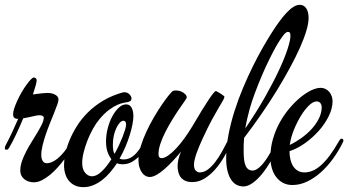

<svg xmlns="http://www.w3.org/2000/svg" viewBox="-42 -751 1442 795"><path d="M270 -162.1Q263.2 -148.9 252.4 -131.6Q241.7 -114.3 228 -95.9Q214.4 -77.6 198.5 -59.6Q182.6 -41.5 165.8 -27.6Q148.9 -13.7 131.6 -4.9Q114.3 3.9 98.1 3.9Q87.9 3.9 77.9 1Q67.9 -2 59.8 -8.1Q51.8 -14.2 46.9 -23.4Q42 -32.7 42 -45.9Q42 -64 49.1 -84.2Q56.2 -104.5 67.1 -125.2Q78.1 -146 90.6 -166Q103 -186 114 -204.3Q125 -222.7 132.1 -237.8Q139.2 -252.9 139.2 -264.2Q139.2 -268.6 134 -271.2Q128.9 -273.9 120.1 -273.9Q115.7 -273.9 108.6 -272.5Q101.6 -271 92.8 -269Q84 -267.1 74 -264.9Q64 -262.7 54.2 -261.2Q39.1 -224.6 23.9 -192.9Q8.8 -161.1 -2 -143.1Q-5.9 -136.2 -8.5 -133.5Q-11.2 -130.9 -15.1 -130.9Q-22 -130.9 -22 -137.2Q-22 -139.6 -21.2 -142.8Q-20.5 -146 -19 -148.9Q-4.9 -175.3 8.1 -202.9Q21 -230.5 33.2 -258.8Q22 -258.8 17.1 -263.4Q12.2 -268.1 12.2 -277.8Q12.2 -288.1 17.3 -303.5Q22.5 -318.8 30.3 -335.7Q38.1 -352.5 47.9 -369.4Q57.6 -386.2 67.4 -399.7Q77.1 -413.1 85.2 -421.6Q93.3 -430.2 98.1 -430.2Q102.1 -430.2 106 -427.2Q109.9 -424.3 109.9 -418.9Q109.9 -411.6 105.5 -396Q101.1 -380.4 94.2 -359.9Q114.7 -362.8 130.1 -364.5Q145.5 -366.2 153.8 -366.2Q173.8 -366.2 187 -358.6Q200.2 -351.1 200.2 -338.9Q200.2 -331.5 194.8 -316.7Q189.5 -301.8 181.6 -282.2Q173.8 -262.7 164.6 -240Q155.3 -217.3 147.5 -194.1Q139.6 -170.9 134.3 -148.9Q128.9 -127 128.9 -108.9Q128.9 -94.7 134.5 -85Q140.1 -75.2 151.9 -75.2Q160.6 -75.2 171.6 -79.3Q182.6 -83.5 195.8 -94Q209 -104.5 223.9 -122.8Q238.8 -141.1 254.9 -168.9Q258.8 -176.8 264.2 -176.8Q267.1 -176.8 269.5 -174.8Q272 -172.9 272 -168.9Q272 -166 270 -162.1Z M576.2 -170.9Q570.3 -156.2 560.3 -138.7Q550.3 -121.1 536.4 -106.2Q522.5 -91.3 504.9 -81.1Q487.3 -70.8 465.3 -70.8Q459 -70.8 453.4 -71.8Q447.8 -72.8 442.4 -75.2Q428.7 -54.7 413.3 -36.6Q397.9 -18.6 380.4 -5.1Q362.8 8.3 343.5 16.1Q324.2 23.9 303.2 23.9Q283.7 23.9 268.8 17.1Q253.9 10.3 243.7 -2Q233.4 -14.2 228.3 -31Q223.1 -47.9 223.1 -67.9Q223.1 -86.9 228.3 -113.3Q233.4 -139.6 245.4 -168.9Q257.3 -198.2 276.1 -228.5Q294.9 -258.8 322.3 -285.9Q349.6 -313 386 -334.7Q422.4 -356.4 469.2 -369.1H473.1Q479.5 -369.1 484.9 -366.7Q490.2 -364.3 494.1 -360.4Q498 -356.4 500.2 -352.1Q502.4 -347.7 502.4 -344.2Q502.4 -336.4 498 -333Q493.7 -329.6 485.4 -328.1Q481 -327.1 470.5 -325.4Q460 -323.7 444.6 -317.1Q429.2 -310.5 410.2 -296.6Q391.1 -282.7 370.1 -257.8Q356 -241.2 343 -218Q330.1 -194.8 320.3 -169.9Q310.5 -145 304.4 -120.4Q298.3 -95.7 298.3 -76.2Q298.3 -50.3 310.5 -35.6Q322.8 -21 339.4 -21Q357.4 -21 378.2 -40.3Q398.9 -59.6 419.4 -91.8Q409.7 -104 403.3 -122.1Q397 -140.1 397 -165Q397 -192.4 404.1 -219.7Q411.1 -247.1 422.9 -269Q434.6 -291 449.5 -304.9Q464.4 -318.8 480 -318.8Q495.1 -318.8 502.7 -305.4Q510.3 -292 510.3 -270Q510.3 -255.4 506.3 -235.1Q502.4 -214.8 495.1 -191.4Q487.8 -168 477.3 -143.1Q466.8 -118.2 453.1 -94.2Q460 -90.8 469.2 -90.8Q486.3 -90.8 499.8 -98.6Q513.2 -106.4 523.9 -118.7Q534.7 -130.9 543.5 -146Q552.2 -161.1 560.1 -175.8Q564.9 -186 570.3 -186Q573.2 -186 575.7 -184.1Q578.1 -182.1 578.1 -179.2Q578.1 -174.8 576.2 -170.9ZM425.3 -151.9Q425.3 -140.1 426.8 -130.4Q428.2 -120.6 432.1 -113.8Q441.9 -130.9 450.2 -148.7Q458.5 -166.5 466.3 -186Q473.1 -204.1 476.6 -216.1Q480 -228 480 -234.9Q480 -251 469.2 -251Q461.9 -251 454.3 -243.2Q446.8 -235.4 440.2 -221.7Q433.6 -208 429.4 -190.2Q425.3 -172.4 425.3 -151.9Z M916.5 -162.1Q903.8 -132.8 887 -103.3Q870.1 -73.7 849.6 -50.3Q829.1 -26.9 805.2 -12Q781.2 2.9 754.4 2.9Q734.4 2.9 722.4 -3.7Q710.4 -10.3 704.1 -20Q697.8 -29.8 695.6 -41.7Q693.4 -53.7 693.4 -64Q693.4 -75.2 696.5 -90.1Q699.7 -105 707.5 -123Q690.4 -102.5 672.9 -83.7Q655.3 -64.9 638.4 -50.3Q621.6 -35.6 606 -26.9Q590.3 -18.1 577.6 -18.1Q569.8 -18.1 561.5 -22.2Q553.2 -26.4 546.6 -35.2Q540 -43.9 535.6 -57.6Q531.2 -71.3 531.2 -89.8Q531.2 -114.3 540.5 -144.5Q549.8 -174.8 564.2 -205.8Q578.6 -236.8 595.9 -266.4Q613.3 -295.9 629.4 -319.3Q645.5 -342.8 658 -357.9Q670.4 -373 675.3 -375Q676.3 -375.5 680.2 -376Q684.1 -376.5 689.9 -376.2Q695.8 -376 702.9 -374Q710 -372.1 717.3 -367.2Q723.6 -362.3 726.1 -359.9Q728.5 -357.4 729.5 -355Q731.9 -350.6 731.2 -347.7Q730.5 -344.7 729.5 -342.8Q728 -339.8 719 -327.1Q710 -314.5 697 -295.4Q684.1 -276.4 669.7 -252.7Q655.3 -229 642.8 -204.6Q630.4 -180.2 622.3 -156.5Q614.3 -132.8 614.3 -113.8Q614.3 -104 617.7 -100.1Q621.1 -96.2 626.5 -96.2Q638.7 -96.2 654.5 -107.2Q670.4 -118.2 687.5 -136.5Q704.6 -154.8 721.7 -178.5Q738.8 -202.1 754.4 -228Q799.3 -304.7 822.8 -339.4Q846.2 -374 851.6 -374Q853.5 -374 859.1 -370.8Q864.7 -367.7 871.1 -363.5Q877.4 -359.4 882.3 -355.7Q887.2 -352.1 887.2 -351.1Q887.2 -345.2 881.1 -334.7Q875 -324.2 863.3 -304.4Q851.6 -284.7 834.7 -253.7Q817.9 -222.7 796.4 -175.8Q790 -161.6 783.7 -147Q777.3 -132.3 772.5 -118.4Q767.6 -104.5 764.4 -91.8Q761.2 -79.1 761.2 -68.8Q761.2 -51.8 768.8 -44.4Q776.4 -37.1 784.7 -37.1Q802.7 -37.1 818.6 -49.1Q834.5 -61 848.9 -79.8Q863.3 -98.6 876.5 -122.1Q889.6 -145.5 901.4 -168.9Q905.3 -176.8 910.6 -176.8Q913.6 -176.8 916 -174.8Q918.5 -172.9 918.5 -168.9Q918.5 -167.5 918 -166Q917.5 -164.6 916.5 -162.1Z M1235.8 -676.8Q1235.8 -654.8 1226.3 -623Q1216.8 -591.3 1199.5 -552.5Q1182.1 -513.7 1157.7 -468.8Q1133.3 -423.8 1103.8 -375.7Q1074.2 -327.6 1040 -278.1Q1005.9 -228.5 968.8 -180.2Q967.3 -166 967 -152.6Q966.8 -139.2 966.8 -127Q966.8 -108.4 968.3 -93.5Q969.7 -78.6 973.9 -67.6Q978 -56.6 985.4 -50.8Q992.7 -44.9 1003.9 -44.9Q1013.2 -44.9 1023.2 -51.5Q1033.2 -58.1 1043 -68.8Q1052.7 -79.6 1061.8 -93.3Q1070.8 -106.9 1078.6 -120.6Q1086.4 -134.3 1092.8 -147Q1099.1 -159.7 1102.5 -168.9Q1105 -174.3 1108.2 -175.5Q1111.3 -176.8 1112.8 -176.8Q1115.7 -176.8 1117.7 -174.3Q1119.6 -171.9 1119.6 -168Q1119.6 -166 1117.7 -162.1Q1101.1 -122.6 1082 -88.9Q1063 -55.2 1043 -30.8Q1022.9 -6.3 1003.2 7.3Q983.4 21 965.8 21Q952.1 21 939.5 15.1Q926.8 9.3 916.7 -4.4Q906.7 -18.1 900.6 -40.8Q894.5 -63.5 894.5 -97.2Q894.5 -143.6 904.1 -193.1Q913.6 -242.7 929.2 -291.7Q944.8 -340.8 964.6 -387.7Q984.4 -434.6 1004.9 -476.1Q1025.4 -517.6 1044.9 -551.8Q1064.5 -585.9 1079.6 -609.9Q1096.7 -637.2 1113 -659.7Q1129.4 -682.1 1144.3 -698Q1159.2 -713.9 1172.9 -722.4Q1186.5 -731 1198.7 -731Q1216.8 -731 1226.3 -716.1Q1235.8 -701.2 1235.8 -676.8ZM991.7 -299.8Q985.8 -277.8 981.2 -257.8Q976.6 -237.8 973.6 -219.2Q1020 -287.1 1055.2 -349.1Q1090.3 -411.1 1113.8 -461.7Q1137.2 -512.2 1148.9 -548.6Q1160.6 -585 1160.6 -602.1Q1160.6 -611.8 1158.2 -615.5Q1155.8 -619.1 1149.9 -619.1Q1142.6 -619.1 1130.4 -603.8Q1118.2 -588.4 1103.5 -563Q1088.9 -537.6 1072.8 -504.6Q1056.6 -471.7 1041.5 -436Q1026.4 -400.4 1013.2 -365Q1000 -329.6 991.7 -299.8Z M1377.9 -162.1Q1360.4 -126 1336.9 -93.8Q1313.5 -61.5 1286.4 -37.4Q1259.3 -13.2 1229.2 1Q1199.2 15.1 1168.9 15.1Q1147 15.1 1129.9 6.1Q1112.8 -2.9 1101.1 -18.6Q1089.4 -34.2 1083.5 -55.2Q1077.6 -76.2 1077.6 -100.1Q1077.6 -139.6 1088.4 -176.3Q1099.1 -212.9 1116.7 -244.6Q1134.3 -276.4 1156.7 -302.7Q1179.2 -329.1 1202.1 -347.9Q1225.1 -366.7 1246.8 -377Q1268.6 -387.2 1284.7 -387.2Q1296.9 -387.2 1306.4 -382.3Q1315.9 -377.4 1322.3 -369.4Q1328.6 -361.3 1331.8 -351.6Q1335 -341.8 1335 -332Q1335 -302.2 1319.3 -270.3Q1303.7 -238.3 1278.3 -209.7Q1252.9 -181.2 1221.2 -158.4Q1189.5 -135.7 1156.7 -125Q1156.7 -106.9 1160.4 -91.1Q1164.1 -75.2 1171.6 -63.2Q1179.2 -51.3 1190.9 -44.2Q1202.6 -37.1 1218.8 -37.1Q1234.9 -37.1 1251.5 -43.7Q1268.1 -50.3 1285.9 -65.7Q1303.7 -81.1 1322.8 -106.4Q1341.8 -131.8 1362.8 -168.9Q1367.7 -176.8 1371.6 -176.8Q1375 -176.8 1377.4 -174.8Q1379.9 -172.9 1379.9 -168.9Q1379.9 -166 1377.9 -162.1ZM1269 -331.1Q1254.9 -331.1 1237.5 -314.5Q1220.2 -297.9 1204.1 -271.7Q1188 -245.6 1175 -213.6Q1162.1 -181.6 1157.7 -150.9Q1181.6 -162.1 1205.3 -179Q1229 -195.8 1247.8 -216.3Q1266.6 -236.8 1278.3 -260Q1290 -283.2 1290 -307.1Q1290 -316.9 1284.7 -324Q1279.3 -331.1 1269 -331.1Z"/></svg>

Font: Mervale Script
Style: Regular
Weight: 400
Designer: Astigmatic (AOETI)
Foundry: Astigmatic (AOETI)
Version: Version 1.000